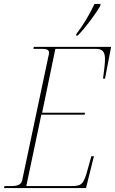

<svg xmlns="http://www.w3.org/2000/svg" viewBox="-34 -951 582 971"><path d="M352 -779 351 -771H359C401 -814 449 -879 474 -923V-931H444C418 -876 385 -821 352 -779ZM-14 0H401L441 -161H428L411 -100C389 -18 380 -10 326 -10H99L175 -371H394L396 -381H179L246 -704H449C483 -704 497 -691 497 -652C497 -629 493 -598 487 -553H497L528 -714H137L135 -704H181C204 -704 214 -697 214 -685C214 -680 213 -675 211 -667L79 -43C75 -22 64 -10 22 -10H-11Z"/></svg>

Font: Noto Serif Display Condensed Thin
Style: Italic
Weight: 100
Width: 3
Italic angle: -12°
Designer: Monotype Design Team
Foundry: Monotype Imaging Inc.
Version: Version 2.009